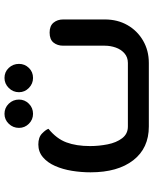

<svg xmlns="http://www.w3.org/2000/svg" viewBox="64 -730 667 834"><g transform="rotate(-90 397.0 -313.5)"><path d="M264 0Q170 0 117.5 -67.5Q65 -135 65 -253Q65 -294 71.5 -334Q78 -374 92.5 -407Q107 -440 130.5 -460Q154 -480 186 -480Q217 -480 233.5 -464Q250 -448 254 -436Q211 -401 195 -358Q179 -315 179 -255Q179 -217 186.5 -179Q194 -141 213 -116Q232 -91 264 -91H540Q565 -91 582 -106Q599 -121 607 -144Q615 -167 615 -191V-372Q615 -397 628.5 -414Q642 -431 672 -431Q701 -431 715 -414Q729 -397 729 -372V-191Q729 -136 704.5 -93Q680 -50 637 -25Q594 0 540 0ZM475 -503Q450 -503 431.5 -521Q413 -539 413 -564Q413 -590 431.5 -608.5Q450 -627 475 -627Q501 -627 518.5 -608.5Q536 -590 536 -564Q536 -539 518.5 -521Q501 -503 475 -503ZM319 -503Q294 -503 276 -521Q258 -539 258 -564Q258 -590 276 -608.5Q294 -627 319 -627Q345 -627 363 -608.5Q381 -590 381 -564Q381 -539 363 -521Q345 -503 319 -503Z"/></g></svg>

Font: El Messiri SemiBold
Style: Regular
Weight: 600
Designer: Mohamed Gaber
Foundry: Kief Type Foundry
Version: Version 2.020; ttfautohint (v1.8.3)